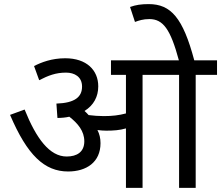

<svg xmlns="http://www.w3.org/2000/svg" viewBox="-20 -916 1078 936"><path d="M470 -218C470 -242 465 -263 455 -282C471 -280 486 -279 498 -279C533 -279 563 -281 594 -290V0H675V-551H853V0H934V-551H1038V-622H927C872 -829 813 -896 705 -896C668 -896 642 -892 614 -882L638 -809C657 -816 678 -823 708 -823C775 -823 811 -774 852 -622H521V-551H594V-363C560 -354 528 -350 486 -350C461 -350 436 -352 412 -355C406 -362 399 -369 392 -375C437 -403 459 -445 459 -495C459 -574 402 -632 298 -632C232 -632 181 -612 146 -594L171 -525C216 -548 252 -562 302 -562C343 -562 380 -542 380 -494C380 -444 346 -414 255 -411L260 -341C281 -341 300 -343 318 -347C360 -314 391 -277 391 -227C391 -175 355 -153 305 -153C222 -153 157 -240 100 -382L29 -356C113 -159 197 -80 312 -80C401 -80 470 -125 470 -218Z"/></svg>

Font: Noto Sans Devanagari UI
Style: Regular
Weight: 400
Designer: Jelle Bosma - Monotype Design Team
Foundry: Monotype Imaging Inc.
Version: Version 2.003